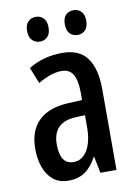

<svg xmlns="http://www.w3.org/2000/svg" viewBox="-84 -782 598 847"><g transform="rotate(-10 215.0 -358.5)"><path d="M223 -550Q300 -550 335 -501.5Q370 -453 370 -362V0H298L283 -74H281Q259 -32 228.5 -11Q198 10 155 10Q112 10 85 -13Q58 -36 45.5 -73Q33 -110 33 -153Q33 -235 79 -279Q125 -323 211 -327L274 -330V-361Q274 -418 258 -445Q242 -472 206 -472Q161 -472 101 -437L72 -509Q139 -550 223 -550ZM230 -260Q130 -254 130 -156Q130 -67 190 -67Q229 -67 252 -105Q275 -143 275 -210V-262ZM88 -672Q88 -700 102 -713.5Q116 -727 136 -727Q157 -727 170.5 -713Q184 -699 184 -672Q184 -644 170.5 -630Q157 -616 136 -616Q116 -616 102 -630Q88 -644 88 -672ZM257 -672Q257 -700 270.5 -713.5Q284 -727 305 -727Q326 -727 339.5 -713Q353 -699 353 -672Q353 -644 339.5 -630Q326 -616 305 -616Q284 -616 270.5 -630Q257 -644 257 -672Z"/></g></svg>

Font: Noto Sans ExtraCondensed Medium
Style: Regular
Weight: 500
Width: 2
Designer: Monotype Design Team
Foundry: Monotype Imaging Inc.
Version: Version 2.013; ttfautohint (v1.8.4.7-5d5b)